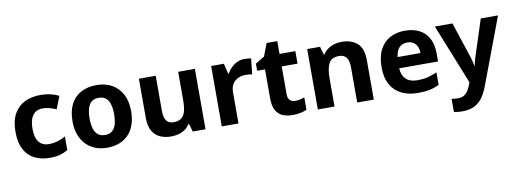

<svg xmlns="http://www.w3.org/2000/svg" viewBox="-68 -1065 4592 1709"><g transform="rotate(-10 2228.5 -211.0)"><path d="M311 10Q232 10 172.5 -19.5Q113 -49 80 -111.5Q47 -174 47 -270Q47 -371 83 -434Q119 -497 181 -526.5Q243 -556 322 -556Q370 -556 412.5 -546Q455 -536 488 -519L443 -405Q413 -418 382.5 -426.5Q352 -435 322 -435Q283 -435 256 -417Q229 -399 215 -362.5Q201 -326 201 -271Q201 -217 215 -182Q229 -147 256 -129.5Q283 -112 320 -112Q363 -112 401 -123.5Q439 -135 473 -154V-31Q441 -12 402.5 -1Q364 10 311 10Z M1093 -274Q1093 -206 1074.5 -153Q1056 -100 1021.5 -64Q987 -28 938 -9Q889 10 827 10Q769 10 721 -9Q673 -28 638 -64Q603 -100 583 -153Q563 -206 563 -274Q563 -365 595 -428Q627 -491 687 -523.5Q747 -556 830 -556Q907 -556 966 -523.5Q1025 -491 1059 -428Q1093 -365 1093 -274ZM717 -274Q717 -221 728.5 -183Q740 -145 764.5 -125Q789 -105 829 -105Q868 -105 892.5 -125Q917 -145 928 -183Q939 -221 939 -274Q939 -328 927.5 -365Q916 -402 892 -421.5Q868 -441 828 -441Q770 -441 743.5 -398Q717 -355 717 -274Z M1717 -546V0H1601L1582 -70H1573Q1556 -42 1529.5 -24Q1503 -6 1471.5 2Q1440 10 1405 10Q1347 10 1303.5 -11Q1260 -32 1235.5 -76Q1211 -120 1211 -190V-546H1363V-228Q1363 -170 1383.5 -140.5Q1404 -111 1449 -111Q1495 -111 1520.5 -131.5Q1546 -152 1556 -192Q1566 -232 1566 -290V-546Z M2166 -556Q2181 -556 2198.5 -554.5Q2216 -553 2226 -550L2211 -409Q2200 -411 2185 -413Q2170 -415 2149 -415Q2126 -415 2102.5 -408Q2079 -401 2059 -385Q2039 -369 2027 -343Q2015 -317 2015 -277V0H1864V-546H1979L2001 -454H2008Q2024 -483 2048 -506Q2072 -529 2102 -542.5Q2132 -556 2166 -556Z M2547 -110Q2570 -110 2591.5 -115Q2613 -120 2632 -126V-15Q2608 -4 2576.5 3Q2545 10 2502 10Q2453 10 2414.5 -6Q2376 -22 2353.5 -61.5Q2331 -101 2331 -172V-433H2260V-497L2342 -547L2386 -662H2482V-546H2625V-433H2482V-181Q2482 -145 2499.5 -127.5Q2517 -110 2547 -110Z M3044 -556Q3134 -556 3186 -509Q3238 -462 3238 -356V0H3088V-318Q3088 -377 3066.5 -406.5Q3045 -436 3000 -436Q2932 -436 2907.5 -389.5Q2883 -343 2883 -256V0H2732V-546H2848L2869 -473H2875Q2893 -500 2918.5 -518.5Q2944 -537 2975.5 -546.5Q3007 -556 3044 -556Z M3615 -556Q3691 -556 3746 -527.5Q3801 -499 3830.5 -443.5Q3860 -388 3860 -308V-235H3509Q3511 -173 3547 -137.5Q3583 -102 3650 -102Q3701 -102 3743 -112Q3785 -122 3829 -142V-29Q3789 -9 3744.5 0.5Q3700 10 3634 10Q3553 10 3490.5 -20Q3428 -50 3392 -112.5Q3356 -175 3356 -269Q3356 -365 3388.5 -428.5Q3421 -492 3479.5 -524Q3538 -556 3615 -556ZM3619 -449Q3574 -449 3546 -420.5Q3518 -392 3513 -336H3719Q3719 -369 3708 -394Q3697 -419 3674.5 -434Q3652 -449 3619 -449Z M3886 -546H4045L4148 -234Q4153 -219 4157.5 -203.5Q4162 -188 4165.5 -172Q4169 -156 4171 -141H4175Q4178 -162 4185.5 -187Q4193 -212 4200 -234L4301 -546H4457L4233 50Q4211 111 4180.5 153.5Q4150 196 4106 218Q4062 240 3997 240Q3972 240 3953 237.5Q3934 235 3921 232V113Q3932 115 3947.5 117Q3963 119 3980 119Q4011 119 4032 106.5Q4053 94 4067 73.5Q4081 53 4091 27L4103 -4Z"/></g></svg>

Font: Noto Sans Lao
Style: Bold
Weight: 700
Designer: Monotype Design Team
Foundry: Monotype Imaging Inc.
Version: Version 2.003